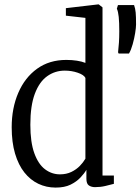

<svg xmlns="http://www.w3.org/2000/svg" viewBox="-20 -839 636 870"><path d="M232 11Q190 11 153.8 -6.2Q117.5 -23.5 90.5 -57.5Q63.5 -91.5 48.2 -143Q33 -194.5 33 -262.5Q33 -349 62.8 -418.2Q92.5 -487.5 148 -527.5Q203.5 -567.5 280.5 -567.5Q306 -567.5 328.5 -564Q351 -560.5 367 -554V-758L278.5 -768V-802L424 -819H427.5L444.5 -805.5V-43.5H496V-6Q479 -1.5 457 3.8Q435 9 410.5 9Q394.5 9 383 1.5Q371.5 -6 371.5 -29V-69.5Q362 -53 344.2 -34.2Q326.5 -15.5 299.5 -2.2Q272.5 11 232 11ZM251.5 -49Q281 -49 303.5 -60Q326 -71 341.8 -87.2Q357.5 -103.5 367 -120V-486Q360 -500 332.2 -509.5Q304.5 -519 273.5 -519Q229 -519 193.5 -493.5Q158 -468 137.8 -414Q117.5 -360 117.5 -274Q117.5 -194.5 135.5 -144.8Q153.5 -95 184 -72Q214.5 -49 251.5 -49ZM564.5 -596.5H517.5L515 -602Q517.5 -623 519 -646.5Q520.5 -670 520.5 -697.5Q520.5 -737.5 518 -762.2Q515.5 -787 509.5 -799.5L514.5 -816H587.5Q593 -801 594.8 -782.2Q596.5 -763.5 596.5 -728Q596.5 -714.5 592.5 -689.5Q588.5 -664.5 581.2 -638.5Q574 -612.5 564.5 -596.5Z"/></svg>

Font: Merriweather 24pt SemiCondensed Light
Style: Regular
Weight: 300
Width: 4
Designer: Eben Sorkin
Foundry: Eben Sorkin
Version: Version 2.100